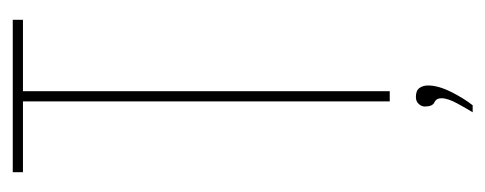

<svg xmlns="http://www.w3.org/2000/svg" viewBox="-250 -381 761 301"><g transform="rotate(-90 130.5 -230.5)"><path d="M122 0V-575H11V-591H250V-575H138V0ZM105 130Q110 122 118.5 106.5Q127 91 127 81Q127 73 120.5 70Q114 67 114 55Q114 50 118 45.5Q122 41 129 41Q139 41 143 46.5Q147 52 147 60Q147 76 137 96Q127 116 116 130Z"/></g></svg>

Font: Alumni Sans Pinstripe
Style: Regular
Weight: 400
Designer: Robert E. Leuschke
Foundry: Robert E. Leuschke
Version: Version 1.010; ttfautohint (v1.8.4.7-5d5b)